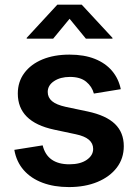

<svg xmlns="http://www.w3.org/2000/svg" viewBox="-20 -779 582 811"><path d="M271 11.2Q208.5 11.2 159.7 -7.1Q110.8 -25.4 80.1 -60.5Q49.3 -95.7 40.5 -146L160.2 -165Q169.9 -125 198.2 -105Q226.6 -85 272.9 -85Q319.3 -85 346.4 -103.8Q373.5 -122.6 373.5 -149.9Q373.5 -173.3 355.5 -188.7Q337.4 -204.1 300.3 -211.9L208.5 -231.4Q131.3 -248 93.3 -286.1Q55.2 -324.2 55.2 -383.8Q55.2 -433.6 82.8 -470.7Q110.4 -507.8 159.4 -528.1Q208.5 -548.3 273.4 -548.3Q335.4 -548.3 380.6 -530.3Q425.8 -512.2 453.4 -479.5Q481 -446.8 490.2 -402.3L376.5 -383.8Q368.7 -413.6 344 -433.8Q319.3 -454.1 275.4 -454.1Q234.9 -454.1 208.3 -436.3Q181.6 -418.5 181.6 -390.6Q181.6 -367.2 199.7 -351.8Q217.8 -336.4 257.8 -327.6L350.6 -308.1Q428.2 -291.5 465.6 -255.4Q502.9 -219.2 502.9 -161.6Q502.9 -109.9 473.4 -71Q443.8 -32.2 391.6 -10.5Q339.4 11.2 271 11.2ZM204.6 -615.7H92.8V-619.1L222.2 -759.3H325.2L455.1 -619.1V-615.7H342.8L273.9 -699.7Z"/></svg>

Font: Inter 17pt SemiBold
Style: Regular
Weight: 600
Version: Version 4.001;git-66647c0bb